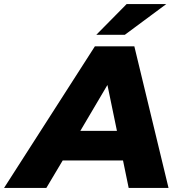

<svg xmlns="http://www.w3.org/2000/svg" viewBox="-88 -929 894 949"><path d="M-68 0 381 -700H576L745 0H548L520 -136H222L141 0ZM309 -282H490L443 -509ZM388 -757 538 -909H734L529 -757Z"/></svg>

Font: Montserrat ExtraBold
Style: Italic
Weight: 800
Italic angle: -11.3°
Designer: Julieta Ulanovsky
Foundry: Julieta Ulanovsky
Version: Version 9.000; ttfautohint (v1.8.4.7-5d5b)